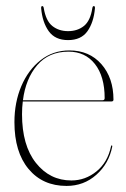

<svg xmlns="http://www.w3.org/2000/svg" viewBox="-20 -602 416 632"><path d="M353.5 -274Q353.5 -268 346.5 -268H55Q52.5 -248 52.5 -226Q52.5 -123.5 98.2 -65.8Q144 -8 215 -8Q261 -8 297.8 -38Q334.5 -68 345.5 -120.5Q346.5 -123.5 347.5 -123.5Q350 -123.5 349.5 -119.5Q338.5 -63.5 297.2 -26.8Q256 10 199 10Q120.5 10 74 -45.8Q27.5 -101.5 27.5 -200Q27.5 -265 50.2 -318.5Q73 -372 113.8 -404Q154.5 -436 208.5 -436Q274 -436 313.8 -390.8Q353.5 -345.5 353.5 -274ZM205.5 -432Q140.5 -432 102.5 -387.5Q64.5 -343 55.5 -272H317.5Q324.5 -272 324.5 -279Q324.5 -350.5 292.5 -391.2Q260.5 -432 205.5 -432ZM204 -499.5Q235 -499.5 256.2 -516.5Q277.5 -533.5 284 -575.5Q285 -582 289 -582Q293 -582 292.5 -574.5Q288.5 -528.5 267.8 -499.2Q247 -470 204 -470Q161.5 -470 140.5 -499.2Q119.5 -528.5 115.5 -574.5Q115 -582 119 -582Q123 -582 124 -575.5Q131 -533.5 152.2 -516.5Q173.5 -499.5 204 -499.5Z"/></svg>

Font: Fraunces 144pt S000 Thin
Style: Regular
Weight: 100
Version: Version 1.000; ttfautohint (v1.8.3)